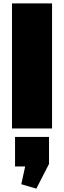

<svg xmlns="http://www.w3.org/2000/svg" viewBox="-20 -760 379 1136"><path d="M288 -740V0H51V-740ZM270 50V210L195 356L106 330L154 109L247 225H69V50Z"/></svg>

Font: Pathway Extreme SemiCondensed Black
Style: Regular
Weight: 900
Width: 4
Version: Version 1.001;gftools[0.9.26]